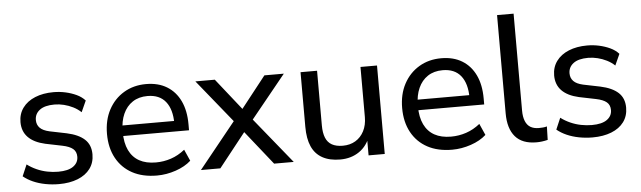

<svg xmlns="http://www.w3.org/2000/svg" viewBox="-46 -874 3514 1053"><g transform="rotate(-5 1710.5 -348.0)"><path d="M241 9Q203 9 166.5 2Q130 -5 99.5 -18.5Q69 -32 46 -51L73 -114Q97 -96 125 -83.5Q153 -71 183 -65Q213 -59 243 -59Q298 -59 326 -79Q354 -99 354 -132Q354 -160 335.5 -175.5Q317 -191 278 -199L185 -218Q123 -232 91.5 -264.5Q60 -297 60 -348Q60 -393 84.5 -426.5Q109 -460 153 -478Q197 -496 254 -496Q288 -496 320 -489Q352 -482 380 -469Q408 -456 427 -435L399 -373Q380 -391 356 -403Q332 -415 306 -421.5Q280 -428 254 -428Q200 -428 172.5 -407Q145 -386 145 -352Q145 -326 161.5 -309Q178 -292 214 -284L307 -265Q372 -251 405 -220.5Q438 -190 438 -138Q438 -92 413.5 -59Q389 -26 344.5 -8.5Q300 9 241 9Z M781 9Q702 9 645.5 -21.5Q589 -52 558 -108.5Q527 -165 527 -242Q527 -318 557.5 -375Q588 -432 641.5 -464Q695 -496 764 -496Q831 -496 878.5 -467Q926 -438 951.5 -384.5Q977 -331 977 -256V-223H598V-281H917L900 -267Q900 -345 866 -387.5Q832 -430 766 -430Q718 -430 684 -407.5Q650 -385 632 -344.5Q614 -304 614 -251V-245Q614 -185 633.5 -144.5Q653 -104 690 -83.5Q727 -63 781 -63Q824 -63 864.5 -76.5Q905 -90 941 -119L969 -56Q936 -26 884.5 -8.5Q833 9 781 9Z M1023 0 1244 -274V-229L1035 -487H1142L1295 -294H1263L1415 -487H1522L1314 -231V-271L1534 0H1426L1262 -206H1293L1130 0Z M1790 9Q1731 9 1691.5 -13Q1652 -35 1633 -78Q1614 -121 1614 -186V-487H1705V-186Q1705 -145 1716 -118Q1727 -91 1750.5 -78Q1774 -65 1810 -65Q1850 -65 1880 -83Q1910 -101 1927 -134Q1944 -167 1944 -211V-487H2035V0H1946V-110H1959Q1939 -52 1894.5 -21.5Q1850 9 1790 9Z M2406 9Q2327 9 2270.5 -21.5Q2214 -52 2183 -108.5Q2152 -165 2152 -242Q2152 -318 2182.5 -375Q2213 -432 2266.5 -464Q2320 -496 2389 -496Q2456 -496 2503.5 -467Q2551 -438 2576.5 -384.5Q2602 -331 2602 -256V-223H2223V-281H2542L2525 -267Q2525 -345 2491 -387.5Q2457 -430 2391 -430Q2343 -430 2309 -407.5Q2275 -385 2257 -344.5Q2239 -304 2239 -251V-245Q2239 -185 2258.5 -144.5Q2278 -104 2315 -83.5Q2352 -63 2406 -63Q2449 -63 2489.5 -76.5Q2530 -90 2566 -119L2594 -56Q2561 -26 2509.5 -8.5Q2458 9 2406 9Z M2870 9Q2792 9 2753.5 -35.5Q2715 -80 2715 -164V-705H2806V-171Q2806 -137 2815.5 -113.5Q2825 -90 2843.5 -79Q2862 -68 2890 -68Q2901 -68 2912.5 -69Q2924 -70 2934 -73L2932 1Q2916 5 2900.5 7Q2885 9 2870 9Z M3179 9Q3141 9 3104.5 2Q3068 -5 3037.5 -18.5Q3007 -32 2984 -51L3011 -114Q3035 -96 3063 -83.5Q3091 -71 3121 -65Q3151 -59 3181 -59Q3236 -59 3264 -79Q3292 -99 3292 -132Q3292 -160 3273.5 -175.5Q3255 -191 3216 -199L3123 -218Q3061 -232 3029.5 -264.5Q2998 -297 2998 -348Q2998 -393 3022.5 -426.5Q3047 -460 3091 -478Q3135 -496 3192 -496Q3226 -496 3258 -489Q3290 -482 3318 -469Q3346 -456 3365 -435L3337 -373Q3318 -391 3294 -403Q3270 -415 3244 -421.5Q3218 -428 3192 -428Q3138 -428 3110.5 -407Q3083 -386 3083 -352Q3083 -326 3099.5 -309Q3116 -292 3152 -284L3245 -265Q3310 -251 3343 -220.5Q3376 -190 3376 -138Q3376 -92 3351.5 -59Q3327 -26 3282.5 -8.5Q3238 9 3179 9Z"/></g></svg>

Font: Nunito Sans 12pt ExtraLight Medium
Style: Regular
Weight: 500
Version: Version 3.101;gftools[0.9.27]